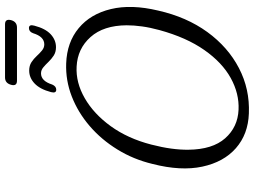

<svg xmlns="http://www.w3.org/2000/svg" viewBox="-143 -852 1009 763"><g transform="rotate(-90 361.5 -470.5)"><path d="M491 -712Q575 -709 631.2 -662.2Q687.5 -615.5 707 -534.2Q726.5 -453 701 -346.5Q675.5 -233.5 615.8 -151.2Q556 -69 472.5 -25.5Q389 18 292 14Q209.5 11 154.2 -37.5Q99 -86 80.8 -171Q62.5 -256 91.5 -369Q109.5 -444.5 148.8 -508.2Q188 -572 242 -618.5Q296 -665 359.8 -689.8Q423.5 -714.5 491 -712ZM307 -27Q371 -24 432.8 -58Q494.5 -92 544.2 -163Q594 -234 623.5 -341.5Q633.5 -378 638 -410.5Q642.5 -443 642.5 -471.5Q642 -563.5 595.8 -615.2Q549.5 -667 478.5 -670.5Q415 -674 352.8 -638.2Q290.5 -602.5 241.5 -534.8Q192.5 -467 168.5 -374Q157.5 -331.5 152.5 -294.5Q147.5 -257.5 148 -226Q149 -130.5 193.5 -80.2Q238 -30 307 -27ZM555.5 -752.5Q536 -752.5 522.2 -761.5Q508.5 -770.5 497.2 -782.2Q486 -794 475.2 -803Q464.5 -812 451.5 -812Q421 -812 407 -767.5Q400 -751.5 386.5 -751.5Q371.5 -751.5 377 -772.5Q388.5 -816 411.2 -837.5Q434 -859 462.5 -859Q482 -859 495.8 -850Q509.5 -841 520.5 -829Q531.5 -817 542.5 -808Q553.5 -799 566.5 -799Q597.5 -799 611 -843.5Q617 -860 631.5 -860Q647 -860 641 -838.5Q629.5 -794.5 606.8 -773.5Q584 -752.5 555.5 -752.5ZM406 -931Q412.5 -955 435 -955H646.5Q669 -955 663 -931Q656.5 -907.5 633.5 -907.5H422.5Q399.5 -907.5 406 -931Z"/></g></svg>

Font: Fraunces 72pt S100 Light
Style: Italic
Weight: 300
Italic angle: -16°
Version: Version 1.000; ttfautohint (v1.8.3)